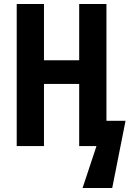

<svg xmlns="http://www.w3.org/2000/svg" viewBox="-20 -734 664 965"><path d="M515 -127H611L544 211H395L465 0H378V-312H201V0H64V-714H201V-431H378V-714H515Z"/></svg>

Font: Noto Sans ExtraCondensed
Style: Bold
Weight: 700
Width: 2
Designer: Monotype Design Team
Foundry: Monotype Imaging Inc.
Version: Version 2.013; ttfautohint (v1.8.4.7-5d5b)